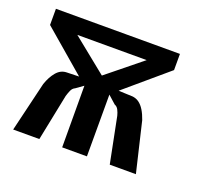

<svg xmlns="http://www.w3.org/2000/svg" viewBox="-90 -619 841 742"><g transform="rotate(20 330.0 -247.5)"><path d="M27.3 0 76.2 -204.7Q86.9 -236.4 104.2 -256.9Q121.6 -277.5 145.9 -278.1L196.7 -279.5L23 -428.5V-495H533V-428.5L358.9 -280.2L412.8 -278.1Q430.5 -277.5 443.5 -268.2Q456.4 -258.9 466.3 -242.6Q476.1 -226.4 483.5 -204.7L532 0H424.5L387.1 -187.7Q384.2 -199.4 378.7 -210.3Q373.3 -221.2 363.1 -224.9L330.6 -253.9V0H228.8L228.1 -253.2L198 -231.7Q187.4 -227 182.3 -215.2Q177.2 -203.5 173.6 -191.1L134.9 0ZM278 -313.2 420.4 -428.5H135.2Z"/></g></svg>

Font: Alumni Sans Thin
Style: Regular
Weight: 100
Designer: Robert E. Leuschke
Foundry: Robert E. Leuschke
Version: Version 1.018